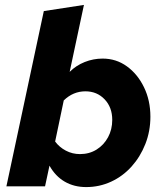

<svg xmlns="http://www.w3.org/2000/svg" viewBox="-20 -757 671 780"><path d="M330 3Q281 3 243 -19Q205 -41 181 -84L163 0H6L158 -712L321 -737L263 -465Q289 -491 324 -505Q359 -519 397 -519Q452 -519 495.5 -487.5Q539 -456 565 -402.5Q591 -349 591 -283Q591 -224 570.5 -172Q550 -120 514.5 -80.5Q479 -41 431.5 -19Q384 3 330 3ZM305 -131Q343 -131 372.5 -149.5Q402 -168 419 -199.5Q436 -231 436 -270Q436 -321 405 -353.5Q374 -386 327 -386Q277 -386 239 -349L204 -182Q221 -159 247.5 -145Q274 -131 305 -131Z"/></svg>

Font: Red Hat Text VF
Style: Italic
Weight: 400
Italic angle: -12°
Designer: Pentagram, MCKL
Foundry: Pentagram, MCKL
Version: Version 1.023